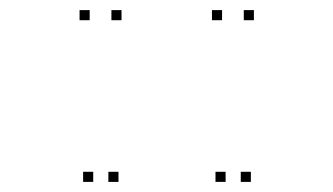

<svg xmlns="http://www.w3.org/2000/svg" viewBox="-20 -760 660 380"><path d="M220.5 -720V-740H200.5V-720ZM157.5 -720V-740H137.5V-720ZM164.5 -400V-420H144.5V-400ZM214.5 -400V-420H194.5V-400ZM482.5 -720V-740H462.5V-720ZM419.5 -720V-740H399.5V-720ZM426.5 -400V-420H406.5V-400ZM476.5 -400V-420H456.5V-400Z"/></svg>

Font: Monaspace Neon Dots Var
Style: Regular
Weight: 400
Designer: Riley Cran and the Lettermatic Team
Version: Version 1.100 (Monaspace Neon Dots)